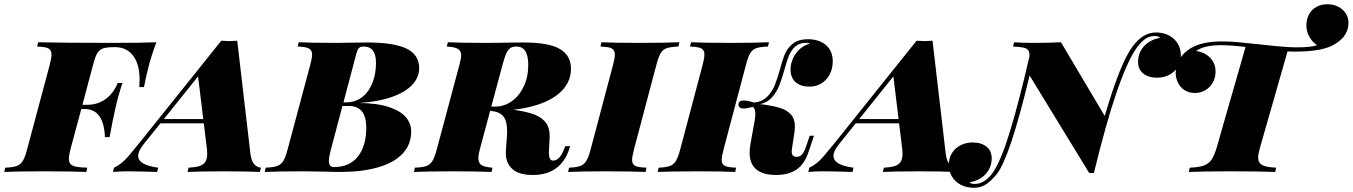

<svg xmlns="http://www.w3.org/2000/svg" viewBox="-69 -806 6341 900"><path d="M664.1 -607.9Q641.1 -548.3 625 -483.9Q613.3 -437 606 -397.9H584Q585.4 -415.5 585.4 -432.1Q585.4 -504.9 554.9 -544.9Q524.4 -585 470.2 -585H466.8Q431.6 -585 414.6 -579.3Q397.5 -573.7 387.2 -556.9Q377 -540 367.2 -502L317.4 -314.9H341.8Q388.2 -314.9 425.3 -341.3Q462.4 -367.7 482.9 -417H504.9Q483.4 -352.1 471.2 -294.9Q459.5 -245.1 444.8 -163.1H422.9Q417.5 -294.9 328.1 -294.9H312L261.2 -106Q253.9 -78.1 253.9 -61.5Q253.9 -44.9 262.2 -36.4Q270.5 -27.8 288.3 -24.4Q306.2 -21 339.8 -20L335.9 0Q268.6 -2.9 137.2 -2.9Q11.2 -2.9 -48.8 0L-44.9 -20Q-8.8 -21.5 9 -27.8Q26.9 -34.2 37.6 -51.3Q48.3 -68.4 58.1 -106L164.1 -502Q172.4 -533.7 172.4 -549.8Q172.4 -564.9 165.5 -572.8Q158.7 -580.6 144.8 -583.7Q130.9 -586.9 105 -587.9L109.9 -607.9Q225.1 -605 457 -605Q601.1 -605 664.1 -607.9Z M1154.3 -20 1148.9 0Q1091.3 -2.9 980 -2.9Q864.3 -2.9 810.1 0L814.9 -20Q845.7 -21.5 864.3 -27.1Q882.8 -32.7 892.6 -46.1Q902.3 -59.6 902.3 -84.5Q902.3 -97.2 901.4 -104L886.2 -228H683.1L605 -130.9Q578.6 -98.1 578.6 -75.7Q578.6 -32.2 672.4 -20L668 0Q579.1 -2.9 526.4 -2.9Q492.2 -2.9 460.9 0L465.3 -20Q484.4 -28.8 500 -41.3Q515.6 -53.7 534.4 -75.4Q553.2 -97.2 586.9 -139.2L968.3 -615.2Q993.7 -613.3 1005.9 -613.3Q1018.6 -613.3 1043 -615.2L1105 -84Q1109.4 -50.8 1123 -35.9Q1136.7 -21 1154.3 -20ZM859.4 -447.8 699.2 -248H883.8Z M1614.3 -323.2Q1702.6 -322.3 1757.1 -303.2Q1811.5 -284.2 1835 -254.9Q1858.4 -225.6 1858.4 -190.9Q1858.4 -127.4 1817.1 -84.7Q1775.9 -42 1701.2 -21Q1626.5 0 1526.4 0Q1492.2 0 1453.1 -1.5Q1363.8 -2.9 1354 -2.9Q1232.4 -2.9 1172.4 0L1176.3 -20Q1212.4 -21.5 1230.2 -27.8Q1248 -34.2 1258.8 -51.3Q1269.5 -68.4 1279.3 -106L1385.3 -502Q1394 -534.7 1394 -550.3Q1394 -569.8 1379.4 -578.4Q1364.7 -586.9 1326.2 -587.9L1331.1 -607.9Q1389.6 -605 1510.3 -605Q1531.7 -605 1577.6 -606Q1625.5 -606.9 1651.4 -606.9Q1778.3 -606.9 1837.2 -577.9Q1896 -548.8 1896 -485.8Q1896 -443.8 1863.8 -408.9Q1831.5 -374 1768.1 -351.6Q1704.6 -329.1 1614.3 -323.2ZM1693.4 -511.2Q1693.4 -587.9 1636.2 -587.9Q1625 -587.9 1618.9 -585Q1612.8 -582 1608.6 -574.2Q1604.5 -566.4 1600.1 -549.8L1541 -326.2H1552.2Q1597.2 -326.2 1629.2 -351.3Q1661.1 -376.5 1677.2 -418.7Q1693.4 -460.9 1693.4 -511.2ZM1566.4 -309.1H1536.1L1482.4 -106Q1472.7 -71.3 1472.7 -52.2Q1472.7 -22.9 1496.1 -22.9Q1570.3 -22.9 1609.1 -72.8Q1647.9 -122.6 1647.9 -208Q1647.9 -309.1 1566.4 -309.1Z M2603.5 -121.1 2599.6 -107.9Q2559.1 14.2 2428.2 14.2Q2360.8 14.2 2330.1 -16.1Q2299.3 -46.4 2302.2 -97.2L2307.6 -172.9Q2308.1 -180.2 2308.1 -193.4Q2308.1 -237.3 2291.3 -259.5Q2274.4 -281.7 2233.4 -286.1H2228.5L2180.2 -106Q2173.3 -80.1 2173.3 -64Q2173.3 -42 2188.2 -32.2Q2203.1 -22.5 2239.3 -20L2235.4 0Q2166.5 -2.9 2057.6 -2.9Q1931.6 -2.9 1871.6 0L1875.5 -20Q1911.6 -21.5 1929.2 -27.6Q1946.8 -33.7 1957.5 -50.8Q1968.3 -67.9 1978.5 -106L2084.5 -502Q2092.8 -532.7 2092.8 -546.9Q2092.8 -566.9 2077.9 -576.4Q2063 -585.9 2025.4 -587.9L2030.3 -607.9Q2088.9 -605 2202.6 -605Q2272.5 -605 2325.2 -606.4L2384.3 -606.9Q2503.4 -606.9 2555.4 -576.4Q2607.4 -545.9 2607.4 -483.9Q2607.4 -432.6 2575.2 -392.6Q2543 -352.5 2482.2 -326.7Q2421.4 -300.8 2337.9 -291.5Q2399.9 -283.2 2437.3 -268.6Q2474.6 -253.9 2492.2 -227.3Q2509.8 -200.7 2507.3 -158.2L2504.4 -105Q2503.9 -100.1 2503.9 -91.3Q2503.9 -53.2 2523.4 -53.2Q2554.7 -53.2 2575.2 -106.9L2580.6 -121.1ZM2286.6 -502 2233.9 -306.2H2251.5Q2293.9 -306.2 2329.6 -331.3Q2365.2 -356.4 2386.2 -401.1Q2407.2 -445.8 2407.2 -502Q2407.2 -543.9 2393.8 -565.9Q2380.4 -587.9 2350.6 -587.9Q2333.5 -587.9 2322.5 -580.1Q2311.5 -572.3 2303.5 -554Q2295.4 -535.6 2286.6 -502Z M2894 -57.1Q2894 -42.5 2900.6 -34.9Q2907.2 -27.3 2921.4 -24.2Q2935.5 -21 2961.4 -20L2957.5 0Q2893.1 -2.9 2770.5 -2.9Q2652.3 -2.9 2593.8 0L2598.6 -20Q2633.3 -21.5 2650.9 -27.8Q2668.5 -34.2 2679.2 -51.5Q2689.9 -68.8 2699.7 -106L2804.7 -502Q2813 -533.7 2813 -549.8Q2813 -564.9 2806.2 -572.8Q2799.3 -580.6 2785.4 -583.7Q2771.5 -586.9 2745.6 -587.9L2750.5 -607.9Q2806.2 -605 2927.7 -605Q3040 -605 3115.7 -607.9L3110.8 -587.9Q3073.7 -586.4 3055.9 -580.1Q3038.1 -573.7 3027.8 -556.6Q3017.6 -539.6 3007.8 -502L2902.8 -106Q2894 -71.8 2894 -57.1Z M3727.5 -601.1Q3721.7 -605 3707.5 -605Q3685.5 -605 3669.9 -595.9Q3654.3 -586.9 3640.6 -566.9Q3631.8 -554.2 3625 -534.9Q3618.2 -515.6 3609.4 -483.9Q3596.2 -436.5 3584.2 -406Q3572.3 -375.5 3550.3 -350.3Q3528.3 -325.2 3494.1 -317.9Q3548.3 -311.5 3583 -301.5Q3617.7 -291.5 3637.5 -270.5Q3657.2 -249.5 3657.2 -212.9Q3657.2 -202.6 3655.8 -191.9L3642.6 -104Q3642.1 -100.6 3642.1 -95.2Q3642.1 -70.8 3665.5 -70.8Q3680.2 -70.8 3690.4 -81.8Q3700.7 -92.8 3709.5 -119.1L3726.6 -169.9H3746.6L3720.7 -92.8Q3701.2 -35.2 3663.6 -10.5Q3626 14.2 3569.3 14.2Q3444.8 14.2 3444.8 -90.8Q3444.8 -107.4 3448.7 -130.9L3467.3 -233.9Q3471.7 -255.4 3471.7 -272.9Q3471.7 -294.9 3460.4 -305.2Q3432.6 -297.4 3417 -297.4Q3392.6 -297.4 3392.6 -315.9Q3392.6 -335 3417 -335Q3435.1 -335 3465.8 -325.2Q3503.4 -329.1 3526.9 -352.3Q3550.3 -375.5 3562.7 -406.5Q3575.2 -437.5 3588.4 -485.4Q3598.1 -521.5 3606.2 -543Q3614.3 -564.5 3625.5 -579.1Q3645 -603.5 3666.5 -612.8Q3688 -622.1 3718.8 -622.1Q3771 -622.1 3802.7 -594.7Q3834.5 -567.4 3834.5 -518.1Q3834.5 -484.4 3820.3 -457.3Q3806.2 -430.2 3781.2 -415Q3756.3 -399.9 3725.6 -399.9Q3684.1 -399.9 3660.4 -420.7Q3636.7 -441.4 3636.7 -481Q3636.7 -506.8 3648.4 -532.5Q3660.2 -558.1 3680.9 -576.7Q3701.7 -595.2 3727.5 -601.1ZM3314 -57.1Q3314 -42.5 3320.6 -34.9Q3327.1 -27.3 3341.3 -24.2Q3355.5 -21 3381.3 -20L3377.4 0Q3315.9 -2.9 3200.7 -2.9Q3075.2 -2.9 3013.7 0L3018.6 -20Q3053.2 -21.5 3070.8 -27.8Q3088.4 -34.2 3099.1 -51.5Q3109.9 -68.8 3119.6 -106L3224.6 -502Q3232.9 -533.7 3232.9 -549.8Q3232.9 -564.9 3226.1 -572.8Q3219.2 -580.6 3205.3 -583.7Q3191.4 -586.9 3165.5 -587.9L3170.4 -607.9Q3229 -605 3357.4 -605Q3464.8 -605 3535.6 -607.9L3530.8 -587.9Q3493.7 -586.4 3475.8 -580.1Q3458 -573.7 3447.8 -556.6Q3437.5 -539.6 3427.7 -502L3322.8 -106Q3314 -71.8 3314 -57.1Z M4413.6 -20 4408.2 0Q4350.6 -2.9 4239.3 -2.9Q4123.5 -2.9 4069.3 0L4074.2 -20Q4105 -21.5 4123.5 -27.1Q4142.1 -32.7 4151.9 -46.1Q4161.6 -59.6 4161.6 -84.5Q4161.6 -97.2 4160.6 -104L4145.5 -228H3942.4L3864.3 -130.9Q3837.9 -98.1 3837.9 -75.7Q3837.9 -32.2 3931.6 -20L3927.2 0Q3838.4 -2.9 3785.6 -2.9Q3751.5 -2.9 3720.2 0L3724.6 -20Q3743.7 -28.8 3759.3 -41.3Q3774.9 -53.7 3793.7 -75.4Q3812.5 -97.2 3846.2 -139.2L4227.5 -615.2Q4252.9 -613.3 4265.1 -613.3Q4277.8 -613.3 4302.2 -615.2L4364.3 -84Q4368.7 -50.8 4382.3 -35.9Q4396 -21 4413.6 -20ZM4118.7 -447.8 3958.5 -248H4143.1Z M5466.3 -546.9Q5466.3 -515.6 5451.4 -491.7Q5436.5 -467.8 5411.1 -454.8Q5385.7 -441.9 5354.5 -441.9Q5313.5 -441.9 5289.6 -461.7Q5265.6 -481.4 5265.6 -516.1Q5265.6 -545.4 5279.1 -569.3Q5292.5 -593.3 5316.2 -608.6Q5339.8 -624 5369.6 -628.9Q5360.4 -637.2 5344.2 -637.2Q5317.9 -637.2 5298.3 -622.8Q5278.8 -608.4 5259.3 -582Q5170.9 -457 5058.6 4.9H5036.6L4757.3 -452.1Q4664.1 -64.5 4602.5 11.2Q4578.6 40.5 4554 57.4Q4529.3 74.2 4495.6 74.2Q4460.9 74.2 4434.3 60.1Q4407.7 45.9 4393.1 21.5Q4378.4 -2.9 4378.4 -33.2Q4378.4 -64.5 4393.3 -88.4Q4408.2 -112.3 4433.6 -125.2Q4459 -138.2 4490.2 -138.2Q4531.2 -138.2 4555.4 -118.4Q4579.6 -98.6 4579.6 -64Q4579.6 -34.7 4566.2 -10.7Q4552.7 13.2 4529.1 28.6Q4505.4 43.9 4475.6 48.8Q4482.4 56.2 4500.5 56.2Q4524.4 56.2 4546.9 41.3Q4569.3 26.4 4586.4 1Q4624 -54.7 4665.8 -191.7Q4707.5 -328.6 4756.3 -540.5Q4757.8 -560.1 4751.5 -569.6Q4745.1 -579.1 4729 -582.8Q4712.9 -586.4 4679.7 -587.9L4684.6 -607.9Q4716.3 -605 4773.4 -605Q4847.2 -605 4904.3 -607.9L5109.4 -262.2Q5182.6 -513.2 5241.2 -589.8Q5289.1 -653.8 5349.6 -653.8Q5384.3 -653.8 5410.9 -639.6Q5437.5 -625.5 5451.9 -601.1Q5466.3 -576.7 5466.3 -546.9Z M6252 -700.2Q6252 -670.9 6237.5 -645.5Q6223.1 -620.1 6186.5 -598.1Q6131.3 -564 5999.5 -564Q5989.7 -564 5966.3 -564.9L5837.9 -116.2Q5828.6 -84.5 5828.6 -67.9Q5828.6 -50.8 5836.9 -41Q5845.2 -31.2 5863.3 -26.4Q5881.3 -21.5 5912.6 -20L5908.7 0Q5838.4 -2.9 5699.7 -2.9Q5566.9 -2.9 5503.9 0L5507.8 -20Q5550.8 -21.5 5574 -30Q5597.2 -38.6 5610.4 -58.1Q5623.5 -77.6 5634.8 -116.2L5769.5 -585.9Q5698.2 -594.2 5653.8 -594.2Q5575.7 -594.2 5537.6 -566.9Q5577.6 -561.5 5603.3 -535.6Q5628.9 -509.8 5628.9 -470.2Q5628.9 -441.9 5616 -418.9Q5603 -396 5580.8 -383.1Q5558.6 -370.1 5531.7 -370.1Q5503.9 -370.1 5483.4 -383.5Q5462.9 -397 5452.4 -418.9Q5441.9 -440.9 5441.9 -465.8Q5441.9 -496.6 5459.2 -527.3Q5476.6 -558.1 5512.7 -580.1Q5565.9 -611.8 5657.7 -611.8Q5694.3 -611.8 5733.2 -608.4Q5772 -605 5838.4 -597.7Q5957.5 -584 6007.8 -584Q6077.1 -584 6105 -594.2Q6083 -608.4 6068.8 -633.3Q6054.7 -658.2 6054.7 -688Q6054.7 -715.8 6066.7 -738Q6078.6 -760.3 6100.8 -773.2Q6123 -786.1 6152.8 -786.1Q6182.1 -786.1 6204.8 -774.2Q6227.5 -762.2 6239.7 -742.4Q6252 -722.7 6252 -700.2Z"/></svg>

Font: TypoPRO Playfair Display SC
Style: Italic
Weight: 900
Italic angle: -14°
Designer: Claus Eggers Sørensen
Foundry: Claus Eggers Sørensen
Version: Version 1.004;PS 001.004;hotconv 1.0.70;makeotf.lib2.5.58329